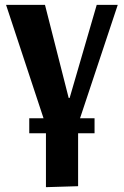

<svg xmlns="http://www.w3.org/2000/svg" viewBox="-20 -520 512 794"><path d="M467 -500 311 -31H371V31H303V250L170 254V31H101V-31H160L5 -500H166L264 -115H268L380 -500Z"/></svg>

Font: Arsenal
Style: Bold
Weight: 700
Designer: Andrij Shevchenko
Foundry: Stairsfor
Version: Version 2.001;PS 002.001;hotconv 1.0.88;makeotf.lib2.5.64775